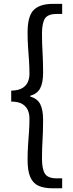

<svg xmlns="http://www.w3.org/2000/svg" viewBox="-20 -812 378 1001"><path d="M254.1 169.7Q210.5 169.7 181.4 156.9Q152.4 144 138.1 111.7Q123.8 79.3 123.8 21.6Q123.8 -19.4 126.2 -54.4Q128.6 -89.4 131.1 -123.2Q133.6 -157 133.6 -194.2Q133.6 -217 125.5 -236.7Q117.4 -256.5 97 -269.3Q76.7 -282.1 38.4 -282.5V-339.5Q76.7 -340.3 97 -353.1Q117.4 -365.9 125.5 -385.3Q133.6 -404.7 133.6 -425.9Q133.6 -464.4 131.1 -498.2Q128.6 -532 126.2 -567Q123.8 -602 123.8 -642Q123.8 -729.2 156.2 -760.5Q188.5 -791.7 254.1 -791.7H304.1V-739.2H275Q229.6 -739.2 214.3 -715.3Q198.9 -691.5 198.9 -637.2Q198.9 -586.1 201.8 -538.9Q204.7 -491.8 204.7 -434.3Q204.7 -380.5 189.6 -351.8Q174.5 -323.1 137.9 -312.7V-308.3Q174.5 -298.3 189.6 -269.3Q204.7 -240.3 204.7 -186.7Q204.7 -130 201.8 -82.5Q198.9 -35.1 198.9 15.8Q198.9 69.1 214.3 93.5Q229.6 117.8 275 117.8H304.1V169.7Z"/></svg>

Font: Noto Sans JP
Style: Regular
Weight: 100
Designer: Ryoko NISHIZUKA 西塚涼子 (kana, bopomofo & ideographs); Paul D. Hunt (Latin, Greek & Cyrillic); Sandoll Communications 산돌커뮤니
Foundry: Adobe
Version: Version 2.004;hotconv 1.0.118;makeotfexe 2.5.65603